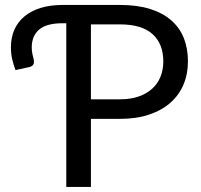

<svg xmlns="http://www.w3.org/2000/svg" viewBox="-20 -736 790 756"><path d="M452.5 -345Q494 -345 525.8 -356Q557.5 -367 579.2 -386.8Q601 -406.5 612 -434Q623 -461.5 623 -494.5Q623 -563 580.8 -601.5Q538.5 -640 452.5 -640H338V-345ZM452.5 -716.5Q520.5 -716.5 570.8 -700.8Q621 -685 654.2 -656Q687.5 -627 703.8 -586Q720 -545 720 -494.5Q720 -444.5 702.5 -403Q685 -361.5 651 -331.5Q617 -301.5 567.2 -284.8Q517.5 -268 452.5 -268H338V0H241V-644.5H227Q163 -644.5 134 -619.5Q105 -594.5 105 -549Q105 -536 107.5 -523.8Q110 -511.5 112.5 -503.5Q113.5 -498.5 113.8 -493.8Q114 -489 112.5 -484.8Q111 -480.5 107 -477.2Q103 -474 96 -472L41 -460Q32.5 -483 27.8 -503.8Q23 -524.5 23 -550Q23 -588 36.5 -618.8Q50 -649.5 76 -671.2Q102 -693 140 -704.8Q178 -716.5 227 -716.5Z"/></svg>

Font: Lato-Regular
Style: Regular
Weight: 400
Designer: Lukasz Dziedzic with Adam Twardoch and Botio Nikoltchev
Foundry: tyPoland Lukasz Dziedzic
Version: Version 2.015; 2015-08-06; http://www.latofonts.com/